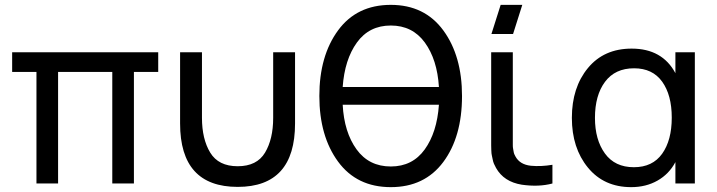

<svg xmlns="http://www.w3.org/2000/svg" viewBox="-20 -755 2949 790"><path d="M130 0V-459H30V-540H631V-459H531V0H442V-459H219V0Z M721 -247V-540H811V-270Q811 -183 845 -127Q879 -71 958 -71Q1037 -71 1070.5 -127Q1104 -183 1104 -270V-540H1194V-247Q1194 14 958 14Q721 14 721 -247Z M1588 -735Q1727 -735 1804 -630Q1881 -525 1881 -360Q1881 -192 1804 -88.5Q1727 15 1588 15Q1448 15 1371 -90Q1294 -195 1294 -360Q1294 -525 1371 -630Q1448 -735 1588 -735ZM1390 -397H1786Q1779 -510 1728 -580Q1677 -650 1588 -650Q1499 -650 1448.5 -580Q1398 -510 1390 -397ZM1588 -70Q1677 -70 1727.5 -140Q1778 -210 1786 -324H1390Q1396 -211 1447 -140.5Q1498 -70 1588 -70Z M2002 -615 2040 -735H2129L2091 -615ZM2127 5Q2053 -7 2021 -64Q2016 -73 2012.5 -81Q2009 -89 2007 -100Q2005 -111 2003.5 -116.5Q2002 -122 2001.5 -137Q2001 -152 2001 -156.5Q2001 -161 2001 -180.5Q2001 -200 2001 -204V-540H2090V-208Q2090 -203 2090 -190Q2090 -177 2090 -172.5Q2090 -168 2090 -158.5Q2090 -149 2091 -144.5Q2092 -140 2093 -133Q2094 -126 2096 -121Q2098 -116 2101 -111Q2119 -78 2164 -73Q2206 -69 2253 -77V0Q2197 15 2127 5Z M2759 -540H2839V0H2759V-88Q2733 -39 2685.5 -12Q2638 15 2577 15Q2465 15 2399 -65.5Q2333 -146 2333 -270Q2333 -395 2399 -475Q2465 -555 2579 -555Q2705 -555 2759 -454ZM2588 -67Q2665 -67 2704.5 -122.5Q2744 -178 2744 -271Q2744 -364 2704.5 -419Q2665 -474 2589 -474Q2511 -474 2469.5 -418.5Q2428 -363 2428 -270Q2428 -180 2469 -123.5Q2510 -67 2588 -67Z"/></svg>

Font: Manrope Medium
Style: Medium
Weight: 500
Designer: Mikhail Sharanda
Foundry: Mikhail Sharanda
Version: Version 4.000;hotconv 1.0.109;makeotfexe 2.5.65596